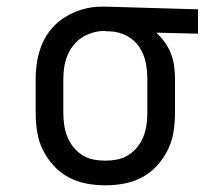

<svg xmlns="http://www.w3.org/2000/svg" viewBox="-20 -548 640 576"><path d="M296 8Q267 8 238.5 2.5Q210 -3 185 -16.5Q160 -30 140.5 -51.5Q121 -73 108.5 -98.5Q96 -124 91.5 -152.5Q87 -181 87 -210V-310Q87 -338 91.5 -365Q96 -392 107 -417.5Q118 -443 136.5 -464Q155 -485 179 -499Q203 -513 229.5 -520.5Q256 -528 284 -528H300L574 -520V-447L449 -450Q463 -437 474.5 -421Q486 -405 493 -386.5Q500 -368 502.5 -349Q505 -330 505 -310V-210Q505 -181 500.5 -152.5Q496 -124 483.5 -98.5Q471 -73 451.5 -51.5Q432 -30 407 -16.5Q382 -3 353.5 2.5Q325 8 296 8ZM296 -66Q314 -66 332 -69.5Q350 -73 365.5 -83Q381 -93 392.5 -107.5Q404 -122 410.5 -139Q417 -156 419.5 -174Q422 -192 422 -210V-310Q422 -336 417 -361Q412 -386 397.5 -407.5Q383 -429 359.5 -441Q336 -453 310 -454H300Q298 -455 296 -455Q294 -455 291 -455Q274 -455 256.5 -449.5Q239 -444 224.5 -434.5Q210 -425 199 -410.5Q188 -396 181.5 -379.5Q175 -363 172.5 -345.5Q170 -328 170 -310V-210Q170 -192 172.5 -174Q175 -156 181.5 -139Q188 -122 199.5 -107.5Q211 -93 226.5 -83Q242 -73 260 -69.5Q278 -66 296 -66Z"/></svg>

Font: Iosevka Etoile
Style: Regular
Weight: 400
Designer: Belleve Invis
Foundry: Belleve Invis
Version: Version 33.2.4